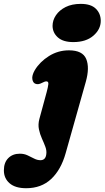

<svg xmlns="http://www.w3.org/2000/svg" viewBox="-145 -732 540 990"><path d="M233 -515Q180.5 -515 153.5 -539Q126.5 -563 126 -598.5Q126 -627.5 143.5 -653.5Q161 -679.5 193.5 -695.8Q226 -712 271.5 -712Q324 -712 349.2 -687Q374.5 -662 374.5 -624.5Q374.5 -581 336.5 -548Q298.5 -515 233 -515ZM297.5 -310.5 193.5 58Q169.5 143.5 118.8 191Q68 238.5 -10 238.5Q-66 238.5 -95.5 213Q-125 187.5 -125 146.5Q-125 106 -102.2 83.2Q-79.5 60.5 -42.5 60.5Q-21 60.5 -3.2 68.8Q14.5 77 30.8 85.5Q47 94 63.5 94Q89.5 94 93.5 64.5Q96.5 45.5 89 25.2Q81.5 5 71.2 -17.5Q61 -40 55.8 -65Q50.5 -90 58 -118.5L95.5 -256.5Q102.5 -282.5 104.2 -297.5Q106 -312.5 94 -312.5Q86 -312.5 70 -304Q52 -294.5 38 -300Q25 -304.5 21.8 -323.5Q18.5 -342.5 34.5 -370.5Q60.5 -413.5 107.5 -443Q154.5 -472.5 210.5 -472.5Q281 -472.5 299.5 -428Q318 -383.5 297.5 -310.5Z"/></svg>

Font: Fraunces 72pt S100 Black
Style: Italic
Weight: 900
Italic angle: -16°
Version: Version 1.000; ttfautohint (v1.8.3)